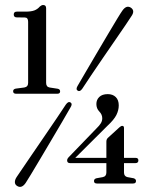

<svg xmlns="http://www.w3.org/2000/svg" viewBox="-20 -734 600 768"><path d="M47 -664.5Q35 -664.5 35 -676Q35 -687.5 47.5 -687.5H82.5Q104.5 -687.5 117.2 -692.2Q130 -697 139.5 -708Q146.5 -714 152.5 -714Q164.5 -714 164.5 -701V-402.5Q164.5 -386.5 178.5 -384L211 -379Q220.5 -377 220.5 -368.5Q220.5 -359 209 -359H44.5Q32.5 -359 32.5 -369Q32.5 -377.5 43 -379.5L77 -384Q92.5 -386.5 92.5 -402.5V-647Q92.5 -664 79.5 -664ZM405.5 -167.5Q405.5 -177 411.5 -182.5L457.5 -224.5Q464 -230.5 469 -230.5Q476 -230.5 476 -222V-102.5H522.5Q533.5 -102.5 533.5 -92.5Q533.5 -81.5 521.5 -81.5H476V-44Q476 -28.5 490 -25.5L514.5 -21Q524 -18 524 -10Q524 0 512.5 0H367.5Q356 0 356 -10Q356 -18.5 366 -21L391 -25.5Q405.5 -28.5 405.5 -44V-81.5H260.5Q248.5 -81.5 248.5 -92.5Q248.5 -99.5 256.5 -107L367 -221.5Q377.5 -231.5 383.2 -240.8Q389 -250 389 -261Q389 -276 377.2 -288Q365.5 -300 365.5 -318Q365.5 -335 377.2 -346.2Q389 -357.5 411 -357.5Q431 -357.5 443 -345.8Q455 -334 455 -312.5Q455 -293 445.5 -274Q436 -255 410 -231L281 -102.5H405.5ZM309 -379Q299.5 -365.5 290.5 -371.5Q282 -377 291 -391.5Q303.5 -413 323.5 -447.2Q343.5 -481.5 366.5 -520.5Q389.5 -559.5 411 -595.8Q432.5 -632 448.2 -658Q464 -684 469.5 -691.5Q486 -715 504 -703Q521.5 -690.5 504.5 -667.5Q500 -660 483 -635Q466 -610 442 -575.2Q418 -540.5 392.5 -503.2Q367 -466 344.8 -433Q322.5 -400 309 -379ZM243.5 -316Q253.5 -330 262.5 -324Q271 -318 261.5 -303.5Q249.5 -282.5 229.5 -248.2Q209.5 -214 186.2 -174.8Q163 -135.5 141.2 -98.8Q119.5 -62 103.5 -35.8Q87.5 -9.5 82.5 -2Q66 21.5 48 9.5Q39.5 4 39.5 -5.8Q39.5 -15.5 47 -26.5Q52 -34 69.2 -59.2Q86.5 -84.5 110.5 -119.8Q134.5 -155 160.2 -192.5Q186 -230 208.2 -263Q230.5 -296 243.5 -316Z"/></svg>

Font: Fraunces 144pt Soft
Style: Regular
Weight: 400
Version: Version 1.000;[0bf87f6ff]